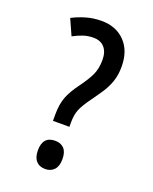

<svg xmlns="http://www.w3.org/2000/svg" viewBox="-138 -802 709 889"><g transform="rotate(20 216.5 -357.0)"><path d="M153 -212V-243Q153 -295 167 -330.5Q181 -366 210 -405Q241 -447 256.5 -479Q272 -511 272 -555Q272 -594 253 -616Q234 -638 198 -638Q171 -638 147.5 -630Q124 -622 100 -609L65 -687Q93 -702 129.5 -713Q166 -724 207 -724Q279 -724 322.5 -679Q366 -634 366 -556Q366 -515 355 -483Q344 -451 325.5 -423Q307 -395 286 -366Q256 -325 245 -298.5Q234 -272 234 -234V-212ZM134 -60Q134 -129 195 -129Q223 -129 239 -112Q255 -95 255 -60Q255 -25 238.5 -7.5Q222 10 195 10Q166 10 150 -8Q134 -26 134 -60Z"/></g></svg>

Font: Noto Sans Gurmukhi ExtraCondensed Medium
Style: Regular
Weight: 500
Width: 2
Designer: Jelle Bosma - Monotype Design Team
Foundry: Monotype Imaging Inc.
Version: Version 2.004; ttfautohint (v1.8.4.7-5d5b)